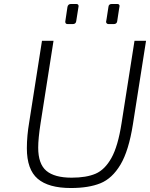

<svg xmlns="http://www.w3.org/2000/svg" viewBox="-20 -939 754 965"><path d="M115 -194Q115 -256 127 -326L191 -734H249L184 -320Q172 -243 172 -197Q172 -115 213 -80.5Q254 -46 340 -46Q414 -46 460.5 -66Q507 -86 540 -145Q573 -204 591 -320L656 -734H714L648 -314Q627 -181 585.5 -111.5Q544 -42 485 -18Q426 6 336 6Q224 6 169.5 -40.5Q115 -87 115 -194ZM308 -830 319 -904Q322 -919 337 -919H363Q375 -919 375 -908L363 -832Q362 -825 357.5 -821.5Q353 -818 346 -818H320Q308 -818 308 -830ZM513 -830Q513 -824 525 -904Q526 -919 542 -919H569Q581 -919 581 -908Q581 -912 569 -832Q568 -825 563.5 -821.5Q559 -818 552 -818H525Q520 -818 516.5 -821.5Q513 -825 513 -830Z"/></svg>

Font: Exo Light
Style: Italic
Weight: 300
Italic angle: -9°
Designer: Natanael Gama
Foundry: Natanael Gama
Version: Version 1.500; ttfautohint (v1.6)